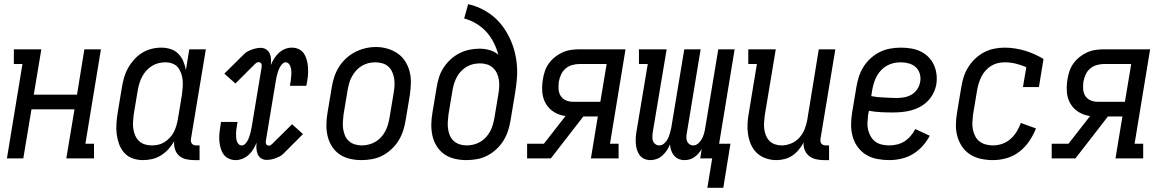

<svg xmlns="http://www.w3.org/2000/svg" viewBox="-20 -755 5540 915"><path d="M13 0 87 -450H46V-520H177L141 -304H347L382 -520H461L387 -70H428V0H296L335 -234H130L91 0Z M661 8Q661 8 661 8Q661 8 661 8Q635 8 611.5 -0.5Q588 -9 572 -27Q556 -45 547.5 -68.5Q539 -92 536 -116.5Q533 -141 535 -167.5Q537 -194 541 -219L561 -339Q565 -363 571.5 -386Q578 -409 590 -430.5Q602 -452 619 -471Q636 -490 657 -503Q678 -516 701.5 -522Q725 -528 749 -528Q772 -528 793.5 -521Q815 -514 830 -498.5Q845 -483 853.5 -463Q862 -443 866 -421L882 -520H961L890 -93Q889 -87 890 -81Q891 -75 894.5 -70.5Q898 -66 904 -64Q910 -62 916 -62H931V8H904Q885 8 866 3.5Q847 -1 833.5 -13Q820 -25 814 -43.5Q808 -62 810 -82Q799 -62 783 -44.5Q767 -27 747 -14.5Q727 -2 705 3Q683 8 661 8ZM704 -62Q719 -62 734.5 -65.5Q750 -69 763.5 -77.5Q777 -86 788.5 -98Q800 -110 807.5 -124Q815 -138 819.5 -153Q824 -168 827 -183L847 -303Q849 -320 850.5 -338Q852 -356 850.5 -372.5Q849 -389 843.5 -405Q838 -421 828 -433.5Q818 -446 802 -452Q786 -458 768 -458Q752 -458 735.5 -454Q719 -450 704.5 -441Q690 -432 678 -419Q666 -406 658 -391Q650 -376 645 -360Q640 -344 637 -328L617 -208Q615 -191 614 -173.5Q613 -156 615.5 -140Q618 -124 624.5 -109Q631 -94 642.5 -83Q654 -72 670 -67Q686 -62 703 -62Z M1103 8Q1086 8 1070.5 1Q1055 -6 1045.5 -19.5Q1036 -33 1031.5 -49Q1027 -65 1025.5 -82Q1024 -99 1025.5 -116.5Q1027 -134 1030 -152Q1030 -153 1030 -154.5Q1030 -156 1031 -157V-158Q1031 -160 1031.5 -162.5Q1032 -165 1032 -167Q1033 -168 1033 -170Q1033 -172 1033 -174H1112Q1112 -172 1111.5 -170.5Q1111 -169 1111 -167Q1110 -164 1109.5 -160.5Q1109 -157 1109 -154Q1107 -145 1106 -136Q1105 -127 1105 -118Q1105 -109 1105.5 -100Q1106 -91 1108.5 -83Q1111 -75 1117 -68.5Q1123 -62 1132 -62Q1141 -62 1148 -69Q1155 -76 1159.5 -84Q1164 -92 1167 -100.5Q1170 -109 1172.5 -118Q1175 -127 1176.5 -135.5Q1178 -144 1180 -153L1227 -436Q1227 -440 1227 -444Q1227 -448 1225.5 -451.5Q1224 -455 1220 -457Q1216 -459 1212 -459Q1208 -459 1203.5 -456.5Q1199 -454 1196 -451L1102 -357L1049 -404L1144 -498Q1152 -506 1162 -511Q1172 -516 1182 -519.5Q1192 -523 1202.5 -525Q1213 -527 1223 -527Q1237 -527 1248.5 -519.5Q1260 -512 1265.5 -499.5Q1271 -487 1271.5 -473Q1272 -459 1271 -445Q1277 -461 1286.5 -476Q1296 -491 1309 -503Q1322 -515 1338 -521.5Q1354 -528 1371 -528Q1388 -528 1403.5 -521Q1419 -514 1428 -500.5Q1437 -487 1441.5 -471Q1446 -455 1447.5 -438Q1449 -421 1448 -403.5Q1447 -386 1444 -368Q1444 -367 1443.5 -365.5Q1443 -364 1443 -363V-362Q1442 -360 1442 -357.5Q1442 -355 1441 -353Q1441 -352 1440.5 -350Q1440 -348 1440 -346H1362Q1362 -348 1362 -349.5Q1362 -351 1363 -353Q1363 -356 1363.5 -359.5Q1364 -363 1365 -366Q1366 -375 1367 -384Q1368 -393 1368.5 -402Q1369 -411 1368 -420Q1367 -429 1364.5 -437Q1362 -445 1356 -451.5Q1350 -458 1341 -458Q1333 -458 1326 -451Q1319 -444 1314.5 -436Q1310 -428 1307 -419.5Q1304 -411 1301.5 -402Q1299 -393 1297 -384.5Q1295 -376 1294 -367L1247 -84Q1246 -80 1246.5 -76Q1247 -72 1248.5 -68.5Q1250 -65 1253.5 -63Q1257 -61 1261 -61Q1266 -61 1270 -63.5Q1274 -66 1277 -69L1372 -163L1424 -116L1330 -22Q1322 -14 1312 -9Q1302 -4 1292 -0.5Q1282 3 1271.5 5Q1261 7 1250 7Q1236 7 1224.5 -0.5Q1213 -8 1208 -20.5Q1203 -33 1202 -47Q1201 -61 1203 -75Q1196 -59 1187 -44Q1178 -29 1165 -17Q1152 -5 1135.5 1.5Q1119 8 1103 8Z M1702 8Q1674 8 1646.5 1.5Q1619 -5 1597.5 -20Q1576 -35 1561.5 -58Q1547 -81 1541 -107.5Q1535 -134 1535.5 -162.5Q1536 -191 1541 -219L1561 -339Q1565 -364 1573 -388.5Q1581 -413 1595 -435.5Q1609 -458 1629 -476.5Q1649 -495 1672.5 -507Q1696 -519 1721 -525Q1746 -531 1772 -531Q1800 -531 1827 -523Q1854 -515 1875.5 -500Q1897 -485 1911.5 -462Q1926 -439 1932.5 -412.5Q1939 -386 1938 -357.5Q1937 -329 1933 -301L1913 -181Q1909 -156 1901 -131.5Q1893 -107 1879 -84.5Q1865 -62 1845 -43.5Q1825 -25 1801.5 -13Q1778 -1 1752.5 3.5Q1727 8 1702 8ZM1704 -62Q1720 -62 1736.5 -66Q1753 -70 1768 -78.5Q1783 -87 1795 -100Q1807 -113 1815.5 -128.5Q1824 -144 1828.5 -160Q1833 -176 1836 -192L1856 -312Q1859 -329 1860 -346.5Q1861 -364 1858.5 -380.5Q1856 -397 1849 -412.5Q1842 -428 1830 -438.5Q1818 -449 1801.5 -453.5Q1785 -458 1768 -458Q1751 -458 1735 -454Q1719 -450 1704 -441Q1689 -432 1677.5 -419Q1666 -406 1657.5 -391Q1649 -376 1644.5 -360Q1640 -344 1637 -328L1617 -208Q1615 -191 1614 -173.5Q1613 -156 1615.5 -139.5Q1618 -123 1624.5 -108Q1631 -93 1643 -82.5Q1655 -72 1671 -67Q1687 -62 1704 -62Z M2202 8Q2174 8 2146.5 1.5Q2119 -5 2097.5 -20Q2076 -35 2061.5 -58Q2047 -81 2041 -107.5Q2035 -134 2035.5 -162.5Q2036 -191 2041 -219L2061 -339Q2065 -364 2072.5 -387.5Q2080 -411 2094 -432.5Q2108 -454 2127.5 -472Q2147 -490 2170 -501.5Q2193 -513 2217 -518Q2241 -523 2266 -523Q2291 -523 2314.5 -516Q2338 -509 2355 -494Q2347 -524 2332.5 -552.5Q2318 -581 2297.5 -603.5Q2277 -626 2249.5 -642.5Q2222 -659 2192 -667L2211 -735Q2244 -728 2274.5 -713Q2305 -698 2330.5 -677Q2356 -656 2375.5 -629.5Q2395 -603 2409.5 -572.5Q2424 -542 2432.5 -509Q2441 -476 2443.5 -441.5Q2446 -407 2442.5 -371.5Q2439 -336 2433 -301L2413 -181Q2409 -156 2401 -131.5Q2393 -107 2379 -84.5Q2365 -62 2345 -43.5Q2325 -25 2301.5 -13Q2278 -1 2252.5 3.5Q2227 8 2202 8ZM2204 -62Q2220 -62 2236.5 -66Q2253 -70 2268 -78.5Q2283 -87 2295 -100Q2307 -113 2315.5 -128.5Q2324 -144 2328.5 -160Q2333 -176 2336 -192L2355 -306Q2358 -324 2359 -341Q2360 -358 2357.5 -374.5Q2355 -391 2348 -406Q2341 -421 2329 -432Q2317 -443 2301 -448Q2285 -453 2268 -453Q2252 -453 2236 -449.5Q2220 -446 2205 -437.5Q2190 -429 2178 -416.5Q2166 -404 2158 -389.5Q2150 -375 2145 -359.5Q2140 -344 2137 -328L2117 -208Q2115 -191 2114 -173.5Q2113 -156 2115.5 -139.5Q2118 -123 2124.5 -108Q2131 -93 2143 -82.5Q2155 -72 2171 -67Q2187 -62 2204 -62Z M2492 0V-70H2572L2675 -202Q2645 -206 2620.5 -221Q2596 -236 2581.5 -260.5Q2567 -285 2564.5 -315.5Q2562 -346 2567 -376Q2570 -396 2576.5 -415.5Q2583 -435 2595.5 -452.5Q2608 -470 2625 -483.5Q2642 -497 2661 -505.5Q2680 -514 2700.5 -517Q2721 -520 2741 -520H2961L2887 -70H2928V0H2796L2829 -200H2760L2605 0ZM2841 -270 2871 -450H2741Q2724 -450 2706.5 -445Q2689 -440 2675 -428Q2661 -416 2653.5 -399Q2646 -382 2643 -365Q2641 -348 2642 -330Q2643 -312 2652 -298Q2661 -284 2676.5 -277Q2692 -270 2710 -270Z M3351 140 3374 0H3317L3324 -45Q3324 -45 3324 -45Q3324 -45 3324 -45Q3318 -34 3309 -24Q3300 -14 3289.5 -6.5Q3279 1 3267 4.5Q3255 8 3242 8Q3242 8 3242 8Q3242 8 3242 8Q3227 8 3214 2.5Q3201 -3 3192 -14Q3183 -25 3178.5 -38.5Q3174 -52 3173 -67Q3167 -52 3158 -38.5Q3149 -25 3137 -14Q3125 -3 3110 2.5Q3095 8 3080 8Q3080 8 3080 8Q3080 8 3080 8Q3064 8 3050.5 2Q3037 -4 3028.5 -15.5Q3020 -27 3015.5 -41.5Q3011 -56 3010 -71Q3009 -86 3010 -101.5Q3011 -117 3014 -133L3067 -450H3025V-520H3157L3090 -120Q3089 -110 3089 -100Q3089 -90 3092.5 -81.5Q3096 -73 3104 -67.5Q3112 -62 3122 -62Q3135 -62 3146 -72Q3157 -82 3163 -94.5Q3169 -107 3172.5 -120Q3176 -133 3179 -146L3241 -520H3319L3253 -120Q3251 -110 3251 -100Q3251 -90 3254.5 -81.5Q3258 -73 3266 -67.5Q3274 -62 3284 -62Q3297 -62 3308 -72Q3319 -82 3325.5 -94.5Q3332 -107 3335.5 -120Q3339 -133 3341 -146L3403 -520H3481L3407 -70H3461L3427 140Z M3680 8Q3654 8 3629.5 -0.5Q3605 -9 3587 -26Q3569 -43 3559 -66Q3549 -89 3545 -114.5Q3541 -140 3542.5 -166.5Q3544 -193 3549 -219L3587 -450H3546V-520H3677L3625 -208Q3623 -191 3621.5 -174Q3620 -157 3622 -141Q3624 -125 3630 -110Q3636 -95 3646.5 -84Q3657 -73 3672.5 -67.5Q3688 -62 3704 -62Q3727 -62 3749.5 -71Q3772 -80 3788.5 -98Q3805 -116 3814 -138Q3823 -160 3827 -183L3882 -520H3961L3890 -93Q3889 -87 3890 -81Q3891 -75 3894.5 -70.5Q3898 -66 3904 -64Q3910 -62 3916 -62H3931V8H3904Q3886 8 3867.5 3.5Q3849 -1 3835.5 -12Q3822 -23 3815 -40Q3808 -57 3810 -76Q3800 -58 3786.5 -41.5Q3773 -25 3756 -13.5Q3739 -2 3719 3Q3699 8 3680 8Z M4218 8Q4189 8 4160 2.5Q4131 -3 4107.5 -17.5Q4084 -32 4067.5 -54.5Q4051 -77 4043.5 -104Q4036 -131 4036 -160.5Q4036 -190 4041 -219L4061 -339Q4065 -364 4073 -389Q4081 -414 4095 -436.5Q4109 -459 4129.5 -477.5Q4150 -496 4173.5 -507.5Q4197 -519 4222.5 -523.5Q4248 -528 4273 -528Q4298 -528 4322 -524Q4346 -520 4367 -510Q4388 -500 4404.5 -483.5Q4421 -467 4430.5 -446Q4440 -425 4443 -401Q4446 -377 4442 -352Q4438 -331 4427.5 -310Q4417 -289 4400.5 -272.5Q4384 -256 4363 -245Q4342 -234 4320.5 -228.5Q4299 -223 4277 -221Q4255 -219 4234 -219Q4205 -219 4176.5 -220.5Q4148 -222 4121 -227L4117 -208Q4115 -190 4114 -171.5Q4113 -153 4117 -136.5Q4121 -120 4129.5 -105Q4138 -90 4151.5 -80Q4165 -70 4182.5 -66Q4200 -62 4218 -62Q4236 -62 4255 -66.5Q4274 -71 4290.5 -81.5Q4307 -92 4320 -107.5Q4333 -123 4342 -140L4411 -108Q4397 -82 4376.5 -59Q4356 -36 4330 -20.5Q4304 -5 4275 1.5Q4246 8 4218 8ZM4251 -288Q4270 -288 4288 -291Q4306 -294 4323 -303.5Q4340 -313 4351 -329.5Q4362 -346 4365 -364Q4369 -384 4363.5 -403Q4358 -422 4344.5 -434.5Q4331 -447 4312 -452.5Q4293 -458 4273 -458Q4256 -458 4239.5 -454.5Q4223 -451 4207.5 -442.5Q4192 -434 4179.5 -421Q4167 -408 4158.5 -392.5Q4150 -377 4145 -360.5Q4140 -344 4137 -328L4132 -297Q4147 -294 4161.5 -292.5Q4176 -291 4191 -290.5Q4206 -290 4221 -289Q4236 -288 4251 -288Z M4712 8Q4683 8 4655 2Q4627 -4 4604 -18.5Q4581 -33 4565.5 -55.5Q4550 -78 4542.5 -105Q4535 -132 4535.5 -161Q4536 -190 4541 -219L4561 -339Q4565 -364 4572.5 -388Q4580 -412 4594 -434.5Q4608 -457 4627.5 -475.5Q4647 -494 4670 -506Q4693 -518 4718 -523Q4743 -528 4768 -528Q4793 -528 4818 -524Q4843 -520 4866 -513Q4889 -506 4911 -496Q4933 -486 4953 -474L4931 -340H4855L4871 -435Q4847 -445 4821.5 -451.5Q4796 -458 4770 -458Q4753 -458 4736.5 -454.5Q4720 -451 4705 -442Q4690 -433 4678 -420Q4666 -407 4658 -391.5Q4650 -376 4645 -360Q4640 -344 4637 -328L4617 -208Q4615 -190 4614 -172Q4613 -154 4616.5 -137.5Q4620 -121 4627.5 -106Q4635 -91 4648 -81Q4661 -71 4678 -66.5Q4695 -62 4712 -62Q4734 -62 4756 -69.5Q4778 -77 4795.5 -92.5Q4813 -108 4825 -127.5Q4837 -147 4845 -169L4917 -143Q4905 -112 4885.5 -83Q4866 -54 4838.5 -32.5Q4811 -11 4778 -1.5Q4745 8 4712 8Z M4992 0V-70H5072L5175 -202Q5145 -206 5120.5 -221Q5096 -236 5081.5 -260.5Q5067 -285 5064.5 -315.5Q5062 -346 5067 -376Q5070 -396 5076.5 -415.5Q5083 -435 5095.5 -452.5Q5108 -470 5125 -483.5Q5142 -497 5161 -505.5Q5180 -514 5200.5 -517Q5221 -520 5241 -520H5461L5387 -70H5428V0H5296L5329 -200H5260L5105 0ZM5341 -270 5371 -450H5241Q5224 -450 5206.5 -445Q5189 -440 5175 -428Q5161 -416 5153.5 -399Q5146 -382 5143 -365Q5141 -348 5142 -330Q5143 -312 5152 -298Q5161 -284 5176.5 -277Q5192 -270 5210 -270Z"/></svg>

Font: Iosevka Gothic
Style: Italic
Weight: 400
Italic angle: -9°
Monospace: yes
Designer: Belleve Invis
Foundry: Belleve Invis
Version: Version 15.5.1; ttfautohint (v1.8.4)